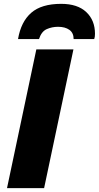

<svg xmlns="http://www.w3.org/2000/svg" viewBox="-20 -968 509 988"><path d="M16.1 0 167 -713.9H357.9L207 0ZM72.8 -767.1Q87.9 -856 140.6 -902.1Q193.4 -948.2 294.9 -948.2Q378.9 -948.2 423.8 -906Q468.8 -863.8 468.8 -793.9Q468.8 -776.9 464.8 -767.1H358.9Q358.9 -798.8 336.9 -814.5Q314.9 -830.1 278.8 -830.1Q247.6 -830.1 220.5 -818.1Q193.4 -806.2 180.7 -767.1Z"/></svg>

Font: Open Sans ExtraBold
Style: Italic
Weight: 800
Italic angle: -12°
Designer: Monotype Design Team
Foundry: Monotype Imaging Inc.
Version: Version 3.000; ttfautohint (v1.8.4)